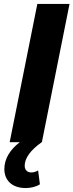

<svg xmlns="http://www.w3.org/2000/svg" viewBox="-20 -720 372 972"><path d="M169 -700 29 0H80C33 36 2 82 2 136C2 191 39 232 110 232C137 232 164 225 182 213L173 143C161 150 149 153 138 153C118 153 105 140 105 119C105 82 133 41 191 0H192L332 -700Z"/></svg>

Font: AWKNG-Font
Style: Bold Italic
Weight: 700
Italic angle: -11.3°
Designer: Awakening Church
Foundry: Awakening Church
Version: Version 1.700;PS 001.700;hotconv 1.0.88;makeotf.lib2.5.64775